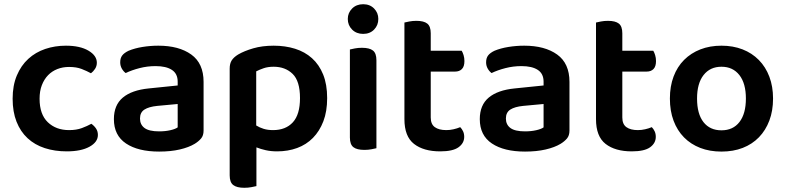

<svg xmlns="http://www.w3.org/2000/svg" viewBox="-20 -705 3732 912"><path d="M308 -387Q278 -387 252.5 -377Q227 -367 208.5 -348Q190 -329 179 -301Q168 -273 168 -236Q168 -162 207 -124.5Q246 -87 308 -87Q343 -87 368.5 -96.5Q394 -106 414 -117Q428 -107 436.5 -94Q445 -81 445 -64Q445 -30 405 -8Q365 14 297 14Q240 14 192.5 -1.5Q145 -17 111 -48.5Q77 -80 58.5 -127Q40 -174 40 -236Q40 -299 60 -346.5Q80 -394 114.5 -425.5Q149 -457 195 -472.5Q241 -488 293 -488Q360 -488 400 -464.5Q440 -441 440 -407Q440 -391 431.5 -378Q423 -365 412 -357Q392 -368 367.5 -377.5Q343 -387 308 -387Z M736 -81Q765 -81 789 -86.5Q813 -92 824 -100V-211L727 -202Q687 -198 666 -184.5Q645 -171 645 -142Q645 -113 666.5 -97Q688 -81 736 -81ZM732 -488Q830 -488 888.5 -446Q947 -404 947 -316V-85Q947 -61 935 -47Q923 -33 905 -22Q877 -5 834 5Q791 15 736 15Q636 15 578.5 -23.5Q521 -62 521 -139Q521 -206 563.5 -241.5Q606 -277 687 -285L824 -299V-317Q824 -355 796.5 -373Q769 -391 719 -391Q680 -391 643 -381.5Q606 -372 577 -358Q566 -366 558.5 -379.5Q551 -393 551 -409Q551 -429 560.5 -441.5Q570 -454 591 -464Q620 -476 657 -482Q694 -488 732 -488Z M1296 14Q1267 14 1242.5 8.5Q1218 3 1198 -5V179Q1189 181 1174 184Q1159 187 1140 187Q1105 187 1088 174Q1071 161 1071 128V-379Q1071 -403 1080.5 -418Q1090 -433 1111 -446Q1140 -463 1183 -475.5Q1226 -488 1280 -488Q1335 -488 1381.5 -473.5Q1428 -459 1462 -428.5Q1496 -398 1515 -351Q1534 -304 1534 -239Q1534 -176 1516 -129Q1498 -82 1466.5 -50Q1435 -18 1391.5 -2Q1348 14 1296 14ZM1277 -87Q1337 -87 1371 -124Q1405 -161 1405 -239Q1405 -320 1370 -354Q1335 -388 1280 -388Q1253 -388 1232.5 -381Q1212 -374 1197 -366V-109Q1213 -99 1232.5 -93Q1252 -87 1277 -87Z M1642 -470Q1650 -472 1665.5 -475Q1681 -478 1699 -478Q1735 -478 1751.5 -465Q1768 -452 1768 -419V-1Q1760 1 1744.5 4Q1729 7 1711 7Q1675 7 1658.5 -6Q1642 -19 1642 -52ZM1632 -615Q1632 -644 1652.5 -664.5Q1673 -685 1705 -685Q1737 -685 1757 -664.5Q1777 -644 1777 -615Q1777 -585 1757 -564.5Q1737 -544 1705 -544Q1673 -544 1652.5 -564.5Q1632 -585 1632 -615Z M2026 -147Q2026 -115 2045.5 -101Q2065 -87 2100 -87Q2117 -87 2134.5 -91Q2152 -95 2166 -101Q2174 -93 2179.5 -81.5Q2185 -70 2185 -55Q2185 -25 2158 -5.5Q2131 14 2071 14Q1992 14 1946.5 -21.5Q1901 -57 1901 -139V-598Q1909 -600 1924.5 -603Q1940 -606 1958 -606Q1993 -606 2009.5 -593Q2026 -580 2026 -547V-464H2173Q2178 -456 2182 -443Q2186 -430 2186 -415Q2186 -389 2174 -377Q2162 -365 2142 -365H2026V-147Z M2474 -81Q2503 -81 2527 -86.5Q2551 -92 2562 -100V-211L2465 -202Q2425 -198 2404 -184.5Q2383 -171 2383 -142Q2383 -113 2404.5 -97Q2426 -81 2474 -81ZM2470 -488Q2568 -488 2626.5 -446Q2685 -404 2685 -316V-85Q2685 -61 2673 -47Q2661 -33 2643 -22Q2615 -5 2572 5Q2529 15 2474 15Q2374 15 2316.5 -23.5Q2259 -62 2259 -139Q2259 -206 2301.5 -241.5Q2344 -277 2425 -285L2562 -299V-317Q2562 -355 2534.5 -373Q2507 -391 2457 -391Q2418 -391 2381 -381.5Q2344 -372 2315 -358Q2304 -366 2296.5 -379.5Q2289 -393 2289 -409Q2289 -429 2298.5 -441.5Q2308 -454 2329 -464Q2358 -476 2395 -482Q2432 -488 2470 -488Z M2936 -147Q2936 -115 2955.5 -101Q2975 -87 3010 -87Q3027 -87 3044.5 -91Q3062 -95 3076 -101Q3084 -93 3089.5 -81.5Q3095 -70 3095 -55Q3095 -25 3068 -5.5Q3041 14 2981 14Q2902 14 2856.5 -21.5Q2811 -57 2811 -139V-598Q2819 -600 2834.5 -603Q2850 -606 2868 -606Q2903 -606 2919.5 -593Q2936 -580 2936 -547V-464H3083Q3088 -456 3092 -443Q3096 -430 3096 -415Q3096 -389 3084 -377Q3072 -365 3052 -365H2936V-147Z M3652 -237Q3652 -179 3634.5 -132.5Q3617 -86 3585 -53Q3553 -20 3508 -2.5Q3463 15 3407 15Q3351 15 3306 -2.5Q3261 -20 3229 -52.5Q3197 -85 3179.5 -131.5Q3162 -178 3162 -237Q3162 -295 3179.5 -341.5Q3197 -388 3229.5 -420.5Q3262 -453 3307 -470.5Q3352 -488 3407 -488Q3462 -488 3507 -470.5Q3552 -453 3584.5 -420Q3617 -387 3634.5 -340.5Q3652 -294 3652 -237ZM3407 -388Q3353 -388 3322 -348.5Q3291 -309 3291 -237Q3291 -164 3321.5 -125Q3352 -86 3407 -86Q3462 -86 3492.5 -125.5Q3523 -165 3523 -237Q3523 -309 3492 -348.5Q3461 -388 3407 -388Z"/></svg>

Font: Baloo 2 SemiBold
Style: Regular
Weight: 600
Designer: Sarang Kulkarni and Ek Type
Foundry: Ek Type
Version: Version 1.640;hotconv 1.0.111;makeotfexe 2.5.65597; ttfautoh